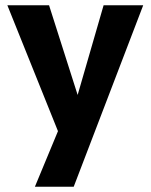

<svg xmlns="http://www.w3.org/2000/svg" viewBox="-20 -504 574 732"><path d="M526 -484H375L276 -142L167 -484H8L201 -4L113 208H261Z"/></svg>

Font: Play
Style: Bold
Weight: 700
Designer: Jonas Hecksher
Foundry: Jonas Hecksher, Playtypeª, e-types AS
Version: Version 1.002